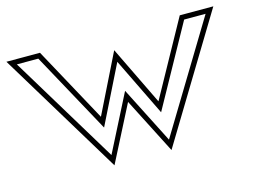

<svg xmlns="http://www.w3.org/2000/svg" viewBox="-90 -573 968 735"><g transform="rotate(-15 394.0 -206.0)"><path d="M-16 -451 281 39 394 -182 507 39 804 -451H671L507 -154L394 -387L279 -154L117 -451ZM20 -431H105L280 -111L394 -341L506 -111L683 -431H768L508 -2L394 -226L280 -2Z"/></g></svg>

Font: Charger Pro
Style: Ol
Weight: 900
Designer: Jasper
Foundry: Cannot Into Space Fonts
Version: Version 1.09